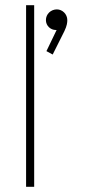

<svg xmlns="http://www.w3.org/2000/svg" viewBox="-20 -716 369 736"><path d="M80 0H111V-696H80ZM156 -639C156 -617 174 -601 194 -601H197L158 -520L182 -507L227 -597C237 -618 238 -630 238 -639C238 -662 219 -680 198 -680C175 -680 156 -662 156 -639Z"/></svg>

Font: MV Cash Thin
Style: Regular
Weight: 100
Designer: Rodrigo Fuenzalida
Foundry: fragTYPE
Version: Version 1.100;Glyphs 3.1.2 (3151)